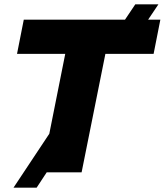

<svg xmlns="http://www.w3.org/2000/svg" viewBox="-20 -790 755 880"><path d="M42 70 206 -177 279 -543H58L89 -700H553L600 -770H706L659 -700H715L684 -543H463L354 0H194L148 70Z"/></svg>

Font: Montserrat ExtraBold
Style: Italic
Weight: 800
Italic angle: -11.3°
Designer: Julieta Ulanovsky
Foundry: Julieta Ulanovsky
Version: Version 9.000; ttfautohint (v1.8.4.7-5d5b)